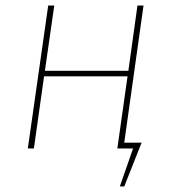

<svg xmlns="http://www.w3.org/2000/svg" viewBox="-20 -539 623 697"><path d="M501 -519 431 -21H494L431 138H415L463 0H406L443 -262H140L103 0H81L155 -519H177L143 -282H446L479 -519Z"/></svg>

Font: Fira Sans Thin
Style: Italic
Weight: 250
Italic angle: -8°
Designer: Carrois Corporate & Edenspiekermann AG
Foundry: Carrois Corporate GbR & Edenspiekermann AG
Version: Version 4.203